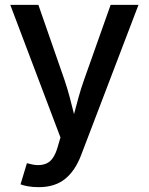

<svg xmlns="http://www.w3.org/2000/svg" viewBox="-20 -566 615 794"><path d="M64.9 196.3 91.3 108.9 103.5 111.8Q145 123 174.1 109.1Q203.1 95.2 218.3 42.5L230 2.4L22.5 -545.9H138.7L246.6 -235.8Q258.8 -199.7 268.1 -164.6Q277.3 -129.4 286.1 -94.2Q295.4 -129.4 305.2 -164.8Q314.9 -200.2 327.6 -235.8L437.5 -545.9H552.7L315.4 75.7Q290.5 141.1 248.3 174.6Q206.1 208 140.1 208Q114.7 208 95 204.3Q75.2 200.7 64.9 196.3Z"/></svg>

Font: Inter Medium
Style: Regular
Weight: 500
Designer: Rasmus Andersson
Foundry: rsms
Version: Version 4.001;git-9221beed3